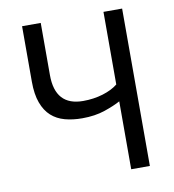

<svg xmlns="http://www.w3.org/2000/svg" viewBox="-79 -770 764 841"><g transform="rotate(-10 302.5 -350.0)"><path d="M158 -700V-468Q158 -331 282 -331Q329 -331 370 -343.5Q411 -356 437 -377V-700H520V0H437V-302Q410 -287 366 -272Q322 -257 265 -257Q223 -257 188 -266.5Q153 -276 128 -298.5Q103 -321 89 -359Q75 -397 75 -453V-700Z"/></g></svg>

Font: PT Sans
Style: Regular
Weight: 400
Version: Version 2.003W OFL; ttfautohint (v1.6)